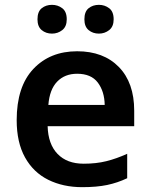

<svg xmlns="http://www.w3.org/2000/svg" viewBox="-20 -764 621 794"><path d="M299 -552Q408 -552 471.5 -487Q535 -422 535 -306V-242H177Q179 -168 218 -127.5Q257 -87 326 -87Q378 -87 420 -97.5Q462 -108 506 -128V-27Q466 -8 423 1Q380 10 320 10Q241 10 179.5 -20.5Q118 -51 83.5 -113Q49 -175 49 -267Q49 -406 118 -479Q187 -552 299 -552ZM299 -459Q248 -459 216.5 -426.5Q185 -394 180 -330H413Q412 -386 384.5 -422.5Q357 -459 299 -459ZM135 -684Q135 -716 152.5 -730Q170 -744 195 -744Q219 -744 237.5 -730Q256 -716 256 -684Q256 -654 237.5 -639.5Q219 -625 195 -625Q170 -625 152.5 -639.5Q135 -654 135 -684ZM329 -684Q329 -716 346.5 -730Q364 -744 389 -744Q413 -744 431.5 -730Q450 -716 450 -684Q450 -654 431.5 -639.5Q413 -625 389 -625Q364 -625 346.5 -639.5Q329 -654 329 -684Z"/></svg>

Font: Noto Sans SemiBold
Style: Regular
Weight: 600
Designer: Monotype Design Team
Foundry: Monotype Imaging Inc.
Version: Version 2.007